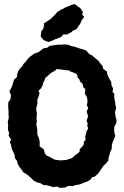

<svg xmlns="http://www.w3.org/2000/svg" viewBox="-20 -901 610 942"><path d="M274 21 260 14 239 17 229 13 206 7 195 8 177 -3 164 -5 145 -15 132 -28 120 -39 105 -50 94 -56 83 -73 76 -81 67 -96 64 -111 54 -124 51 -141 45 -156 38 -170 34 -190 29 -203 34 -218 22 -236 25 -247 19 -265 20 -285 18 -303 23 -322 22 -341V-353L20 -380L21 -400L31 -414L34 -434L26 -453L35 -469L39 -479L45 -497L49 -510L64 -524V-535L69 -551L78 -565L91 -578L95 -587L107 -599L113 -608L126 -622L140 -632L150 -639L166 -644L180 -653L191 -663L212 -667L223 -676L244 -679L266 -682H282L297 -683L316 -681L329 -675L346 -672L365 -665L392 -657L402 -654L418 -636L435 -627L443 -619L462 -604L473 -589L484 -576L486 -563L504 -551L508 -532L516 -515L525 -501L528 -480L535 -467L532 -450L541 -441L540 -423L545 -400L546 -388L550 -370L544 -351L548 -323L552 -313L550 -295L541 -280L540 -262L542 -246L546 -234L537 -215L529 -191L528 -171L521 -156L517 -141L512 -123V-114L501 -100L487 -87L476 -70L469 -60L460 -48L444 -34L432 -32L425 -21L410 -11L390 -4L371 4L363 5L344 9L338 12L316 11L299 19ZM275 -114 304 -116 330 -124 339 -130 347 -139 360 -147 370 -156 371 -169 380 -178 390 -190 392 -206 400 -215 398 -232 401 -240 404 -255 413 -272 408 -282 410 -295 405 -309 412 -330 405 -356 413 -369 406 -386 409 -399V-409L406 -426L396 -442L399 -463L389 -472L385 -490L373 -501L369 -512L361 -521L358 -536L341 -545L326 -550L317 -556L299 -557L272 -561L258 -562L248 -553L235 -546L225 -539L215 -529L203 -520L199 -508L192 -495L189 -483L181 -467L169 -456L174 -443L169 -426L163 -412L164 -394L158 -371V-359L161 -347L159 -321L161 -304L158 -292L161 -275L163 -266V-242L170 -225L174 -211L175 -196L174 -183L189 -173L196 -166L199 -150L209 -137L223 -132L231 -127L248 -118L261 -116ZM217 -695 195 -704 180 -721 181 -737 183 -749 192 -759 195 -771 196 -787 212 -797 230 -809 244 -823 250 -829 262 -843 278 -853 292 -859 299 -864 315 -870 331 -877 347 -881 361 -870 374 -861 387 -842 383 -830 393 -818 387 -810 381 -802 374 -785 363 -770 354 -757 338 -751 330 -743 309 -732H290L280 -719L252 -709L230 -699Z"/></svg>

Font: Winky Rough SemiBold
Style: Regular
Weight: 600
Designer: Simon Atzbach
Foundry: typofactur
Version: Version 1.206; ttfautohint (v1.8.4.7-5d5b)